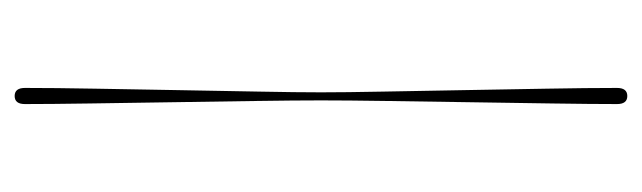

<svg xmlns="http://www.w3.org/2000/svg" viewBox="-327 -437 876 262"><g transform="rotate(90 111.0 -306.0)"><path d="M106 -306Q106 -339 105 -390.5Q104 -442 103 -500.5Q102 -559 101 -614.2Q100 -669.5 100 -710Q100 -724 111 -724Q122 -724 122 -710Q122 -675.5 121.2 -622Q120.5 -568.5 119.5 -509Q118.5 -449.5 117.8 -395.5Q117 -341.5 117 -306Q117 -270.5 117.8 -216.5Q118.5 -162.5 119.5 -103Q120.5 -43.5 121.2 10Q122 63.5 122 98Q122 112 111 112Q100 112 100 98Q100 57.5 101 2.2Q102 -53 103 -111.5Q104 -170 105 -221.5Q106 -273 106 -306Z"/></g></svg>

Font: Fraunces 144pt S000
Style: Regular
Weight: 400
Version: Version 1.000; ttfautohint (v1.8.3)